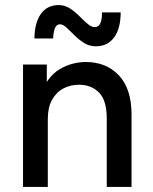

<svg xmlns="http://www.w3.org/2000/svg" viewBox="-20 -739 605 759"><path d="M71 0V-484H165V-352H139Q150 -395 170 -422.5Q190 -450 216 -465.5Q242 -481 269 -487.5Q296 -494 318 -494Q400 -494 450 -441Q500 -388 500 -286V0H402V-271Q402 -342 371.5 -373Q341 -404 292 -404Q258 -404 230 -389Q202 -374 185.5 -344Q169 -314 169 -269V0ZM359 -556Q333 -556 312.5 -569Q292 -582 275 -599Q258 -616 243.5 -629.5Q229 -643 217 -643Q203 -643 197 -627Q191 -611 190 -587H116Q117 -650 142 -684.5Q167 -719 212 -719Q236 -719 256 -706Q276 -693 293.5 -675.5Q311 -658 326 -645Q341 -632 354 -632Q371 -632 377.5 -649Q384 -666 383 -690H457Q457 -626 431 -591Q405 -556 359 -556Z"/></svg>

Font: SUSE Medium
Style: Regular
Weight: 500
Designer: Rene Bieder
Foundry: SUSE
Version: Version 1.000